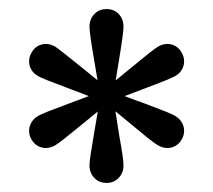

<svg xmlns="http://www.w3.org/2000/svg" viewBox="-20 -823 464 419"><path d="M268.1 -550.3 231.9 -580.1 240.7 -524.4Q249.5 -476.6 249.5 -462.4Q249.5 -445.8 239 -434.8Q228.5 -423.8 212.4 -423.8Q196.3 -423.8 185.8 -434.8Q175.3 -445.8 175.3 -462.4Q175.3 -469.7 178.2 -488.8Q181.2 -507.8 185.1 -530.8L193.4 -579.6Q163.1 -555.2 147.9 -542.5Q111.8 -512.7 100.6 -505.9Q90.3 -500 80.1 -500Q70.3 -500 62 -504.9Q53.7 -509.8 48.8 -518.6Q43.5 -527.3 43.5 -537.6Q43.5 -547.4 48.8 -556.2Q54.2 -564.9 63.5 -570.3Q73.7 -576.2 129.4 -596.7L173.8 -613.3L124 -632.3Q73.7 -650.9 63.5 -656.7Q53.7 -662.1 48.6 -670.7Q43.5 -679.2 43.5 -689Q43.5 -699.2 48.8 -708Q53.7 -717.3 62 -722.2Q70.3 -727.1 80.1 -727.1Q90.3 -727.1 100.6 -721.2Q108.9 -715.8 154.8 -678.7L192.9 -647.9L186 -688.5Q175.3 -750.5 175.3 -764.2Q175.3 -781.2 185.8 -792.2Q196.3 -803.2 212.4 -803.2Q229 -803.2 239.3 -792.2Q249.5 -781.2 249.5 -764.2Q249.5 -750.5 237.8 -680.2L232.4 -647.5L267.6 -676.3Q314 -714.8 324.7 -721.2Q335 -727.1 345.2 -727.1Q355 -727.1 363.3 -722.2Q371.6 -717.3 376.5 -708Q381.8 -699.2 381.8 -689Q381.8 -679.2 376.7 -670.7Q371.6 -662.1 361.8 -656.7Q355.5 -653.3 339.4 -646.7Q323.2 -640.1 303.2 -632.8L252 -613.3Q281.2 -602.1 298.3 -596.2Q319.8 -587.9 337.6 -581.1Q355.5 -574.2 361.8 -570.3Q371.1 -564.9 376.5 -556.2Q381.8 -547.4 381.8 -537.6Q381.8 -527.3 376.5 -518.6Q371.6 -509.8 363.3 -504.9Q355 -500 345.2 -500Q335 -500 324.7 -505.9Q317.9 -509.8 302.2 -522.2Q286.6 -534.7 268.1 -550.3Z"/></svg>

Font: Reddit Sans SemiBold
Style: Regular
Weight: 600
Designer: Stephen Hutchings
Foundry: Reddit
Version: Version 1.013